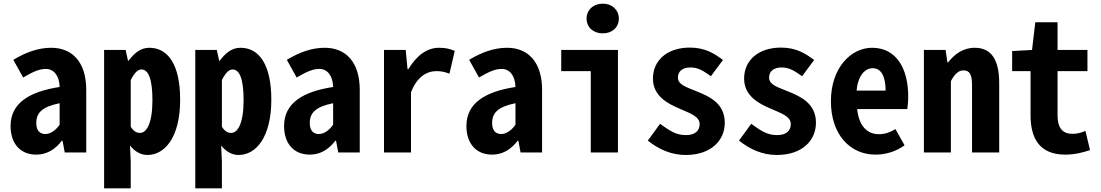

<svg xmlns="http://www.w3.org/2000/svg" viewBox="-20 -836 6040 1053"><path d="M179 12C234 12 281 -14 319 -64H323L335 0H453V-343C453 -496 376 -574 261 -574C189 -574 122 -549 53 -508L107 -411C161 -442 194 -458 232 -458C276 -458 306 -419 307 -359C138 -333 38 -269 38 -145C38 -49 91 12 179 12ZM229 -101C201 -101 179 -117 179 -161C179 -217 210 -250 307 -270V-152C287 -123 258 -101 229 -101Z M551 197H697V52L693 -38C721 -2 756 14 788 14C883 14 968 -81 968 -290C968 -477 904 -574 799 -574C751 -574 717 -545 685 -503H682L669 -562H551ZM748 -107C731 -107 714 -114 697 -141V-397C717 -436 735 -455 756 -455C794 -455 816 -402 816 -287C816 -157 783 -107 748 -107Z M1051 197H1197V52L1193 -38C1221 -2 1256 14 1288 14C1383 14 1468 -81 1468 -290C1468 -477 1404 -574 1299 -574C1251 -574 1217 -545 1185 -503H1182L1169 -562H1051ZM1248 -107C1231 -107 1214 -114 1197 -141V-397C1217 -436 1235 -455 1256 -455C1294 -455 1316 -402 1316 -287C1316 -157 1283 -107 1248 -107Z M1679 12C1734 12 1781 -14 1819 -64H1823L1835 0H1953V-343C1953 -496 1876 -574 1761 -574C1689 -574 1622 -549 1553 -508L1607 -411C1661 -442 1694 -458 1732 -458C1776 -458 1806 -419 1807 -359C1638 -333 1538 -269 1538 -145C1538 -49 1591 12 1679 12ZM1729 -101C1701 -101 1679 -117 1679 -161C1679 -217 1710 -250 1807 -270V-152C1787 -123 1758 -101 1729 -101Z M2086 0H2234V-329C2266 -414 2320 -446 2374 -446C2400 -446 2421 -441 2445 -432L2474 -557C2448 -567 2430 -574 2387 -574C2322 -574 2264 -531 2220 -457H2215L2205 -562H2086Z M2679 12C2734 12 2781 -14 2819 -64H2823L2835 0H2953V-343C2953 -496 2876 -574 2761 -574C2689 -574 2622 -549 2553 -508L2607 -411C2661 -442 2694 -458 2732 -458C2776 -458 2806 -419 2807 -359C2638 -333 2538 -269 2538 -145C2538 -49 2591 12 2679 12ZM2729 -101C2701 -101 2679 -117 2679 -161C2679 -217 2710 -250 2807 -270V-152C2787 -123 2758 -101 2729 -101Z M3220 0H3369V-562H3058V-446H3220ZM3286 -653C3337 -653 3374 -686 3374 -734C3374 -781 3337 -816 3286 -816C3234 -816 3197 -781 3197 -734C3197 -686 3234 -653 3286 -653Z M3740 14C3879 14 3955 -65 3955 -163C3955 -267 3873 -306 3806 -333C3746 -358 3698 -370 3698 -411C3698 -443 3721 -466 3766 -466C3811 -466 3837 -447 3879 -418L3945 -507C3897 -543 3847 -575 3763 -575C3639 -575 3561 -505 3561 -405C3561 -310 3641 -268 3707 -240C3766 -214 3817 -198 3817 -155C3817 -121 3794 -95 3742 -95C3687 -95 3653 -119 3600 -157L3533 -65C3591 -18 3661 14 3740 14Z M4240 14C4379 14 4455 -65 4455 -163C4455 -267 4373 -306 4306 -333C4246 -358 4198 -370 4198 -411C4198 -443 4221 -466 4266 -466C4311 -466 4337 -447 4379 -418L4445 -507C4397 -543 4347 -575 4263 -575C4139 -575 4061 -505 4061 -405C4061 -310 4141 -268 4207 -240C4266 -214 4317 -198 4317 -155C4317 -121 4294 -95 4242 -95C4187 -95 4153 -119 4100 -157L4033 -65C4091 -18 4161 14 4240 14Z M4781 12C4839 12 4896 -6 4941 -39L4891 -128C4861 -110 4834 -100 4800 -100C4735 -100 4690 -147 4681 -238H4956C4958 -252 4961 -280 4961 -307C4961 -463 4894 -574 4763 -574C4646 -574 4537 -463 4537 -281C4537 -95 4645 12 4781 12ZM4678 -339C4685 -420 4723 -462 4766 -462C4814 -462 4837 -415 4837 -339Z M5047 0H5195V-391C5215 -429 5237 -450 5263 -450C5299 -450 5311 -427 5311 -367V0H5460V-380C5460 -504 5420 -574 5326 -574C5261 -574 5214 -538 5180 -494H5176L5166 -562H5047Z M5822 12C5877 12 5924 -1 5958 -13L5933 -118C5910 -108 5887 -102 5862 -102C5808 -102 5780 -134 5780 -203V-446H5944V-562H5780V-714H5658L5640 -562L5531 -556V-446H5632V-203C5632 -73 5685 12 5822 12Z"/></svg>

Font: Noto Sans Mono CJK JP Bold
Style: Regular
Weight: 700
Designer: Ryoko NISHIZUKA (kana & ideographs); Paul D. Hunt (Latin, Greek & Cyrillic); Wenlong ZHANG (bopomofo); Sandoll Communica
Foundry: Adobe Systems Incorporated
Version: Version 1.004;PS 1.004;hotconv 1.0.82;makeotf.lib2.5.63406